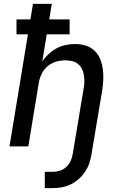

<svg xmlns="http://www.w3.org/2000/svg" viewBox="-20 -755 640 990"><path d="M211 215V131H251Q269 131 287.5 125.5Q306 120 321 106.5Q336 93 344 75.5Q352 58 355 39L412 -303Q415 -320 415 -337.5Q415 -355 412 -371.5Q409 -388 401 -402.5Q393 -417 380.5 -426.5Q368 -436 351 -440Q334 -444 317 -444Q293 -444 269 -437Q245 -430 225.5 -413.5Q206 -397 195 -374.5Q184 -352 180 -328L126 0H29L124 -578H65V-655H137L150 -735H247L234 -655H339V-578H221L198 -437Q212 -459 231.5 -477Q251 -495 273 -506.5Q295 -518 319.5 -523Q344 -528 367 -528Q395 -528 421.5 -520Q448 -512 467 -494Q486 -476 496 -451.5Q506 -427 510 -400Q514 -373 512.5 -345Q511 -317 507 -289L452 39Q448 63 440.5 86Q433 109 419 130Q405 151 386 168Q367 185 344 196Q321 207 297.5 211Q274 215 251 215Z"/></svg>

Font: Iosevka Custom Medium Oblique
Style: Regular
Weight: 500
Italic angle: -9°
Designer: Belleve Invis
Foundry: Belleve Invis
Version: Version 27.0.1